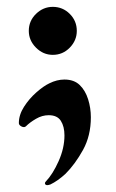

<svg xmlns="http://www.w3.org/2000/svg" viewBox="-20 -379 337 560"><path d="M64 -289Q64 -318 85 -338.5Q106 -359 134 -359Q163 -359 183.5 -338.5Q204 -318 204 -289Q204 -261 183.5 -240Q163 -219 134 -219Q106 -219 85 -240Q64 -261 64 -289ZM168 16Q168 -10 157.5 -26.5Q147 -43 122 -43Q103 -43 85 -32.5Q67 -22 56 -11Q51 -6 43 -10Q35 -14 35 -20Q35 -44 50 -67.5Q65 -91 86 -109.5Q107 -128 124 -136Q146 -147 168 -147Q196 -147 212.5 -131Q229 -115 237 -89.5Q245 -64 245 -37Q245 17 222 58.5Q199 100 171 128Q148 149 127 159Q121 161 118 161Q113 161 111.5 157.5Q110 154 114 150Q134 129 151 91Q168 53 168 16Z"/></svg>

Font: Ponomar
Style: Regular
Weight: 400
Version: Version 1.301; ttfautohint (v1.8.4.7-5d5b)